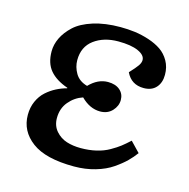

<svg xmlns="http://www.w3.org/2000/svg" viewBox="-85 -606 692 703"><g transform="rotate(15 261.0 -254.5)"><path d="M254.9 14.2Q147 14.2 95 -24.7Q43 -63.5 43 -125Q43 -153.3 53.5 -176.8Q64 -200.2 81.3 -215.6Q98.6 -231 117.7 -240.7Q136.7 -250.5 157.2 -255.9V-257.8Q112.3 -273.4 89.6 -300.3Q66.9 -327.1 66.9 -372.1Q66.9 -397.9 79.1 -423.3Q91.3 -448.7 116 -471.7Q140.6 -494.6 185.3 -508.8Q230 -522.9 288.1 -522.9Q316.4 -522.9 342.8 -519.5Q369.1 -516.1 396.7 -507.1Q424.3 -498 444.3 -484.4Q464.4 -470.7 477.3 -448Q490.2 -425.3 490.2 -396Q490.2 -365.7 473.6 -347.4Q457 -329.1 426.8 -329.1Q379.9 -329.1 359.9 -371.1Q381.3 -394 389.2 -405.5Q397 -417 397 -426.8Q397 -445.8 369.6 -458Q342.3 -470.2 293.9 -470.2Q239.3 -470.2 202.6 -443.1Q166 -416 166 -365.2Q166 -339.4 179.9 -315.7Q193.8 -292 225.1 -283.2Q257.8 -316.9 295.9 -316.9Q324.7 -316.9 341.3 -302.5Q357.9 -288.1 357.9 -265.1Q357.9 -242.2 340.6 -223.6Q323.2 -205.1 294.9 -205.1Q255.9 -205.1 222.2 -238.8Q191.4 -228.5 170.2 -203.1Q148.9 -177.7 148.9 -141.1Q148.9 -111.8 166.3 -92Q183.6 -72.3 207.8 -64.7Q231.9 -57.1 261.2 -57.1Q293 -57.1 320.1 -63.5Q347.2 -69.8 368.9 -82.3Q390.6 -94.7 403.8 -105Q417 -115.2 435.1 -131.8L471.2 -94.2Q458.5 -76.7 441.9 -60.3Q425.3 -43.9 399.2 -25.9Q373 -7.8 335.4 3.2Q297.9 14.2 254.9 14.2Z"/></g></svg>

Font: Literata Book Medium
Style: Italic
Weight: 500
Italic angle: -3°
Designer: Latin by Veronika Burian and Jose Scaglione. Greek by Irene Vlachou. Cyrillic by Vera Evstafieva
Foundry: TypeTogether
Version: Version 1.003;PS 001.003;hotconv 1.0.88;makeotf.lib2.5.64775